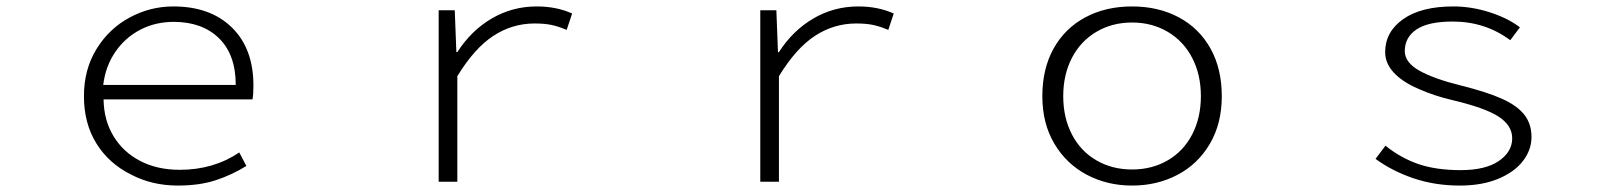

<svg xmlns="http://www.w3.org/2000/svg" viewBox="-20 -565 5040 597"><path d="M388 -22Q319 -56 280 -118.5Q241 -181 241 -266Q241 -349 280 -412.5Q319 -476 383 -510.5Q447 -545 519 -545Q634 -545 701 -479.5Q768 -414 768 -299Q768 -269 765 -256H302Q303 -191 333 -141.5Q363 -92 416 -64.5Q469 -37 539 -37Q644 -37 724 -91L746 -49Q701 -21 650.5 -4.5Q600 12 533 12Q453 12 388 -22ZM520 -497Q463 -497 416 -472.5Q369 -448 338.5 -403.5Q308 -359 301 -301H713Q713 -395 661 -446Q609 -497 520 -497Z M1344 -533H1394L1399 -403H1402Q1445 -470 1509 -507.5Q1573 -545 1649 -545Q1710 -545 1759 -523L1742 -472Q1716 -483 1694.5 -487.5Q1673 -492 1642 -492Q1573 -492 1514 -453.5Q1455 -415 1402 -328V0H1344Z M2344 -533H2394L2399 -403H2402Q2445 -470 2509 -507.5Q2573 -545 2649 -545Q2710 -545 2759 -523L2742 -472Q2716 -483 2694.5 -487.5Q2673 -492 2642 -492Q2573 -492 2514 -453.5Q2455 -415 2402 -328V0H2344Z M3221 -266Q3221 -351 3256 -414Q3291 -477 3354.5 -511Q3418 -545 3500 -545Q3582 -545 3645.5 -511Q3709 -477 3744 -414Q3779 -351 3779 -266Q3779 -181 3742 -118Q3705 -55 3641.5 -21.5Q3578 12 3500 12Q3423 12 3359.5 -21.5Q3296 -55 3258.5 -118Q3221 -181 3221 -266ZM3714 -266Q3714 -333 3687 -385Q3660 -437 3611 -466Q3562 -495 3500 -495Q3438 -495 3389 -466Q3340 -437 3313 -385Q3286 -333 3286 -266Q3286 -199 3313 -147Q3340 -95 3389 -66.5Q3438 -38 3500 -38Q3562 -38 3611 -66.5Q3660 -95 3687 -147Q3714 -199 3714 -266Z M4257 -71 4288 -112Q4335 -74 4390 -55Q4445 -36 4522 -36Q4599 -36 4640.5 -64.5Q4682 -93 4682 -135Q4682 -175 4639.5 -202.5Q4597 -230 4495 -254Q4439 -267 4390 -289Q4341 -310 4314 -339Q4287 -368 4287 -403Q4287 -466 4343 -505.5Q4399 -545 4499 -545Q4555 -545 4611.5 -527Q4668 -509 4706 -480L4676 -440Q4598 -498 4497 -498Q4421 -498 4384.5 -473.5Q4348 -449 4348 -406Q4348 -371 4393 -345.5Q4438 -320 4523 -299Q4603 -279 4650 -258Q4697 -237 4719.5 -208.5Q4742 -180 4742 -139Q4742 -99 4715.5 -64.5Q4689 -30 4638.5 -9Q4588 12 4519 12Q4442 12 4375.5 -10.5Q4309 -33 4257 -71Z"/></svg>

Font: Merged Yaku Han JP Light
Style: Regular
Weight: 300
Designer: Ryoko NISHIZUKA 西塚涼子 (kana, bopomofo & ideographs); Paul D. Hunt (Latin, Greek & Cyrillic); Sandoll Communications 산돌커뮤니
Foundry: Adobe
Version: Version 2.004